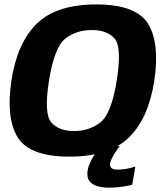

<svg xmlns="http://www.w3.org/2000/svg" viewBox="-20 -701 746 866"><path d="M293.5 5.5Q473 5.5 561.5 -81Q650 -167.5 676 -337.5Q701.5 -507.5 647.5 -594.2Q593.5 -681 414.5 -681Q235 -681 146.2 -594.5Q57.5 -508 31.5 -337.5Q6 -168 60 -81.2Q114 5.5 293.5 5.5ZM314 -110Q244.5 -110 211 -149.2Q177.5 -188.5 201 -337.5Q225.5 -489 275 -527.2Q324.5 -565.5 394 -565.5Q463 -565.5 496.8 -527.2Q530.5 -489 506.5 -337.5Q482.5 -188 432.8 -149Q383 -110 314 -110ZM470.5 145.5Q494.5 145.5 516.5 143Q538.5 140.5 555 137.2Q571.5 134 576.5 132L590.5 50Q584.5 52.5 570.8 56Q557 59.5 540.8 61.8Q524.5 64 509.5 64Q492 64 484 58Q476 52 476 42Q476 31 483.8 14.8Q491.5 -1.5 502.2 -17.2Q513 -33 520.5 -41.5H439Q424.5 -28 409.2 -7Q394 14 384 37.8Q374 61.5 374 84Q374 107.5 387.5 120.8Q401 134 423.2 139.8Q445.5 145.5 470.5 145.5Z"/></svg>

Font: Anybody Thin
Style: Bold Italic
Weight: 700
Italic angle: -10°
Version: Version 1.113;gftools[0.9.25]